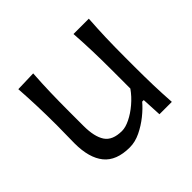

<svg xmlns="http://www.w3.org/2000/svg" viewBox="-132 -682 852 852"><g transform="rotate(-45 294.5 -256.0)"><path d="M239.3 11.2Q155.3 11.2 116.7 -36.4Q78.1 -84 78.1 -175.3Q78.1 -209 78.9 -234.9Q79.6 -260.7 79.6 -285.2Q79.6 -353 77.6 -408.4Q75.7 -463.9 71.8 -521.5L168 -524.4Q164.1 -466.8 162.6 -411.4Q161.1 -356 161.1 -293.9V-201.7Q161.1 -133.8 184.1 -99.4Q207 -64.9 266.6 -64.9Q288.6 -64.9 317.6 -79.1Q346.7 -93.3 375.5 -117.7Q404.3 -142.1 425.3 -171.9V-293.9Q425.3 -356 423.6 -409.9Q421.9 -463.9 418 -521.5H514.2Q510.3 -463.9 508.5 -408.4Q506.8 -353 506.8 -285.2V-230Q506.8 -165.5 508.3 -111.8Q509.8 -58.1 513.7 0H436L431.2 -93.8H421.4Q401.9 -70.3 371.8 -46.1Q341.8 -22 307.4 -5.4Q272.9 11.2 239.3 11.2Z"/></g></svg>

Font: Pinar-DS2-FD Regular
Style: Regular
Weight: 400
Designer: Amin Abedi
Version: Version 2.000